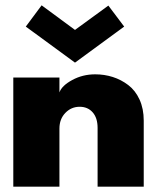

<svg xmlns="http://www.w3.org/2000/svg" viewBox="-20 -702 602 722"><path d="M77 -602 136.5 -682 262 -589.5 387.5 -681 447 -602 262 -466.5ZM338 -422.5Q372.5 -422.5 404 -412.5Q435.5 -402.5 462.2 -382.2Q489 -362 504.8 -327.5Q520.5 -293 520.5 -248.5V0H347V-221Q347 -258.5 328.5 -279.5Q310 -300.5 279.5 -300.5Q248 -300.5 225.8 -277.5Q203.5 -254.5 203.5 -218.5V0H30V-410.5H203.5V-354.5Q212.5 -380 251.8 -401.2Q291 -422.5 338 -422.5Z"/></svg>

Font: League Spartan ExtraBold
Style: Regular
Weight: 800
Foundry: The League of Moveable Type
Version: Version 2.002